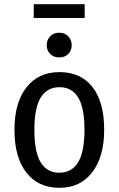

<svg xmlns="http://www.w3.org/2000/svg" viewBox="-20 -883 566 916"><path d="M477 -264Q477 -135 420 -61Q363 13 263 13Q162 13 105.5 -60Q49 -133 49 -263Q49 -393 106 -466Q163 -539 264 -539Q365 -539 421 -468Q477 -397 477 -264ZM144 -263Q144 -158 174 -108.5Q204 -59 263 -59Q322 -59 352.5 -108.5Q383 -158 383 -264Q383 -369 353 -418Q323 -467 264 -467Q205 -467 174.5 -418Q144 -369 144 -263ZM322 -667Q322 -642 305.5 -625.5Q289 -609 262 -609Q236 -609 219.5 -625.5Q203 -642 203 -667Q203 -693 219.5 -710Q236 -727 262 -727Q289 -727 305.5 -710Q322 -693 322 -667ZM141 -797V-863H384V-797Z"/></svg>

Font: Fira Sans Condensed
Style: Regular
Weight: 400
Width: 3
Designer: bBox Type GmbH & Carrois Corporate GbR & Edenspiekermann AG
Foundry: bBox Type GmbH & Carrois Corporate GbR & Edenspiekermann AG
Version: Version 4.301